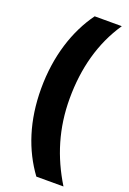

<svg xmlns="http://www.w3.org/2000/svg" viewBox="-168 -790 672 1004"><g transform="rotate(20 168.0 -288.0)"><path d="M41 -284C41 -105 90 42 175 158H326C243 23 199 -121 199 -285C199 -454 239 -606 326 -734H175C92 -620 41 -465 41 -284Z"/></g></svg>

Font: Noto Sans Georgian Condensed Black
Style: Regular
Weight: 900
Width: 3
Designer: Monotype Design Team, Akaki Razmadze
Foundry: Google LLC
Version: Version 2.005